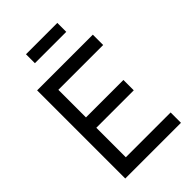

<svg xmlns="http://www.w3.org/2000/svg" viewBox="-267 -1011 1109 1109"><g transform="rotate(-45 287.5 -456.5)"><path d="M525 -84.5H159V-325.5H465V-410H159V-635.5H525V-720H70V0H525ZM172 -840H428V-913H172Z"/></g></svg>

Font: Eudonet Medium
Style: Regular
Weight: 500
Designer: Mikhail Sharanda
Foundry: Mikhail Sharanda
Version: Version 4.503;Glyphs 3.1.2 (3151)